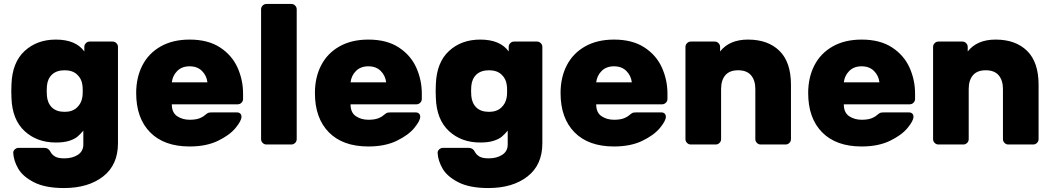

<svg xmlns="http://www.w3.org/2000/svg" viewBox="-20 -730 5320 970"><path d="M401 -70Q385 -51 370.5 -39Q356 -27 329.5 -18.5Q303 -10 262 -10Q167 -10 104.5 -67.5Q42 -125 38 -234L37 -270L38 -305Q42 -415 104.5 -472.5Q167 -530 262 -530Q363 -530 406 -470V-493Q406 -504 414 -512Q422 -520 433 -520H549Q560 -520 568 -512Q576 -504 576 -493V-6Q576 103 501 161.5Q426 220 303 220Q208 220 151 190.5Q94 161 71.5 121Q49 81 47 44Q46 33 54.5 25Q63 17 74 17H204Q225 17 235 37Q243 52 258.5 61Q274 70 305 70Q346 70 373.5 52Q401 34 401 0ZM307 -165Q345 -165 368 -186Q391 -207 396 -239Q398 -249 398 -271Q398 -292 396 -302Q392 -333 369 -354Q346 -375 307 -375Q266 -375 243 -353.5Q220 -332 217 -295Q216 -285 216 -271Q216 -256 217 -246Q220 -209 242.5 -187Q265 -165 307 -165Z M938 -125Q966 -125 984 -131Q1002 -137 1015 -148Q1026 -157 1031 -159.5Q1036 -162 1048 -162H1178Q1188 -162 1194 -156Q1200 -150 1200 -140Q1200 -120 1170 -83.5Q1140 -47 1081 -18.5Q1022 10 938 10Q809 10 738.5 -61.5Q668 -133 668 -260Q668 -339 699.5 -400Q731 -461 792 -495.5Q853 -530 938 -530Q1031 -530 1091.5 -490.5Q1152 -451 1180 -388.5Q1208 -326 1208 -258V-230Q1208 -219 1200 -211Q1192 -203 1181 -203H848Q848 -161 875 -143Q902 -125 938 -125ZM1028 -314Q1024 -348 1000.5 -371.5Q977 -395 938 -395Q899 -395 875.5 -371.5Q852 -348 848 -314Z M1452 0H1326Q1315 0 1307 -8Q1299 -16 1299 -27V-683Q1299 -694 1307 -702Q1315 -710 1326 -710H1452Q1463 -710 1471 -702Q1479 -694 1479 -683V-27Q1479 -16 1471 -8Q1463 0 1452 0Z M1841 -125Q1869 -125 1887 -131Q1905 -137 1918 -148Q1929 -157 1934 -159.5Q1939 -162 1951 -162H2081Q2091 -162 2097 -156Q2103 -150 2103 -140Q2103 -120 2073 -83.5Q2043 -47 1984 -18.5Q1925 10 1841 10Q1712 10 1641.5 -61.5Q1571 -133 1571 -260Q1571 -339 1602.5 -400Q1634 -461 1695 -495.5Q1756 -530 1841 -530Q1934 -530 1994.5 -490.5Q2055 -451 2083 -388.5Q2111 -326 2111 -258V-230Q2111 -219 2103 -211Q2095 -203 2084 -203H1751Q1751 -161 1778 -143Q1805 -125 1841 -125ZM1931 -314Q1927 -348 1903.5 -371.5Q1880 -395 1841 -395Q1802 -395 1778.5 -371.5Q1755 -348 1751 -314Z M2545 -70Q2529 -51 2514.5 -39Q2500 -27 2473.5 -18.5Q2447 -10 2406 -10Q2311 -10 2248.5 -67.5Q2186 -125 2182 -234L2181 -270L2182 -305Q2186 -415 2248.5 -472.5Q2311 -530 2406 -530Q2507 -530 2550 -470V-493Q2550 -504 2558 -512Q2566 -520 2577 -520H2693Q2704 -520 2712 -512Q2720 -504 2720 -493V-6Q2720 103 2645 161.5Q2570 220 2447 220Q2352 220 2295 190.5Q2238 161 2215.5 121Q2193 81 2191 44Q2190 33 2198.5 25Q2207 17 2218 17H2348Q2369 17 2379 37Q2387 52 2402.5 61Q2418 70 2449 70Q2490 70 2517.5 52Q2545 34 2545 0ZM2451 -165Q2489 -165 2512 -186Q2535 -207 2540 -239Q2542 -249 2542 -271Q2542 -292 2540 -302Q2536 -333 2513 -354Q2490 -375 2451 -375Q2410 -375 2387 -353.5Q2364 -332 2361 -295Q2360 -285 2360 -271Q2360 -256 2361 -246Q2364 -209 2386.5 -187Q2409 -165 2451 -165Z M3082 -125Q3110 -125 3128 -131Q3146 -137 3159 -148Q3170 -157 3175 -159.5Q3180 -162 3192 -162H3322Q3332 -162 3338 -156Q3344 -150 3344 -140Q3344 -120 3314 -83.5Q3284 -47 3225 -18.5Q3166 10 3082 10Q2953 10 2882.5 -61.5Q2812 -133 2812 -260Q2812 -339 2843.5 -400Q2875 -461 2936 -495.5Q2997 -530 3082 -530Q3175 -530 3235.5 -490.5Q3296 -451 3324 -388.5Q3352 -326 3352 -258V-230Q3352 -219 3344 -211Q3336 -203 3325 -203H2992Q2992 -161 3019 -143Q3046 -125 3082 -125ZM3172 -314Q3168 -348 3144.5 -371.5Q3121 -395 3082 -395Q3043 -395 3019.5 -371.5Q2996 -348 2992 -314Z M3949 0H3823Q3812 0 3804 -8Q3796 -16 3796 -27V-280Q3796 -324 3774.5 -349.5Q3753 -375 3709 -375Q3666 -375 3644.5 -350Q3623 -325 3623 -280V-27Q3623 -16 3615 -8Q3607 0 3596 0H3470Q3459 0 3451 -8Q3443 -16 3443 -27V-493Q3443 -504 3451 -512Q3459 -520 3470 -520H3591Q3602 -520 3610 -512Q3618 -504 3618 -493V-470Q3665 -530 3759 -530Q3860 -530 3918 -473Q3976 -416 3976 -302V-27Q3976 -16 3968 -8Q3960 0 3949 0Z M4333 -125Q4361 -125 4379 -131Q4397 -137 4410 -148Q4421 -157 4426 -159.5Q4431 -162 4443 -162H4573Q4583 -162 4589 -156Q4595 -150 4595 -140Q4595 -120 4565 -83.5Q4535 -47 4476 -18.5Q4417 10 4333 10Q4204 10 4133.5 -61.5Q4063 -133 4063 -260Q4063 -339 4094.5 -400Q4126 -461 4187 -495.5Q4248 -530 4333 -530Q4426 -530 4486.5 -490.5Q4547 -451 4575 -388.5Q4603 -326 4603 -258V-230Q4603 -219 4595 -211Q4587 -203 4576 -203H4243Q4243 -161 4270 -143Q4297 -125 4333 -125ZM4423 -314Q4419 -348 4395.5 -371.5Q4372 -395 4333 -395Q4294 -395 4270.5 -371.5Q4247 -348 4243 -314Z M5200 0H5074Q5063 0 5055 -8Q5047 -16 5047 -27V-280Q5047 -324 5025.5 -349.5Q5004 -375 4960 -375Q4917 -375 4895.5 -350Q4874 -325 4874 -280V-27Q4874 -16 4866 -8Q4858 0 4847 0H4721Q4710 0 4702 -8Q4694 -16 4694 -27V-493Q4694 -504 4702 -512Q4710 -520 4721 -520H4842Q4853 -520 4861 -512Q4869 -504 4869 -493V-470Q4916 -530 5010 -530Q5111 -530 5169 -473Q5227 -416 5227 -302V-27Q5227 -16 5219 -8Q5211 0 5200 0Z"/></svg>

Font: Hezaedrus
Style: Bold
Weight: 700
Designer: Hubert & Fischer
Foundry: Hubert & Fischer
Version: Version 1.10;September 3, 2019;FontCreator 11.5.0.2425 64-bi